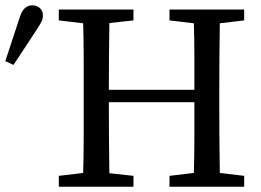

<svg xmlns="http://www.w3.org/2000/svg" viewBox="-53 -705 986 725"><path d="M587 -628V-669H869V-628L777 -617Q776 -554 775.5 -489Q775 -424 775 -359V-310Q775 -246 775.5 -181.5Q776 -117 777 -52L869 -41V0H587V-41L679 -52Q681 -116 681 -182.5Q681 -249 681 -319H358Q358 -243 358.5 -178Q359 -113 360 -51L451 -41V0H169V-41L261 -52Q263 -115 263 -180Q263 -245 263 -310V-359Q263 -424 263 -488.5Q263 -553 261 -617L169 -628V-669H451V-628L360 -618Q359 -554 358.5 -490Q358 -426 358 -366H681Q681 -432 681 -494Q681 -556 679 -617ZM-33 -474 23 -644Q31 -667 43 -676Q55 -685 68 -685Q86 -685 97.5 -674.5Q109 -664 109 -647Q109 -634 104 -624Q99 -614 87 -595L-2 -460Z"/></svg>

Font: Source Serif Pro
Style: Regular
Weight: 400
Designer: Frank Grießhammer
Foundry: Adobe Systems Incorporated
Version: Version 3.001;hotconv 1.0.111;makeotfexe 2.5.65597